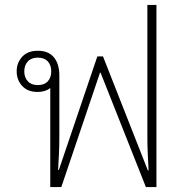

<svg xmlns="http://www.w3.org/2000/svg" viewBox="-20 -763 748 783"><path d="M185 0V-404Q165 -388 133 -388Q93 -388 70.5 -412.5Q48 -437 48 -472Q48 -507 70.5 -531.5Q93 -556 134 -556Q178 -556 200 -529Q222 -502 222 -455V-212Q222 -171 220.5 -137.5Q219 -104 217 -70H220L377 -533H400L583 -68H586Q584 -102 582.5 -136Q581 -170 581 -212V-743H618V0H575L390 -467H388L230 0ZM134 -416Q161 -416 175 -431.5Q189 -447 189 -472Q189 -497 175 -512.5Q161 -528 134 -528Q108 -528 93.5 -512.5Q79 -497 79 -472Q79 -447 93.5 -431.5Q108 -416 134 -416ZM586 -59 587 -58Q587 -58 587 -59Z"/></svg>

Font: Noto Sans Thai Looped ExtLight
Style: Regular
Weight: 200
Designer: Sasikarn Vongin, Ben Mitchell
Foundry: The Fontpad Ltd
Version: Version 1.00